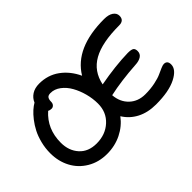

<svg xmlns="http://www.w3.org/2000/svg" viewBox="-108 -1040 1414 1414"><g transform="rotate(-45 599.0 -333.5)"><path d="M355 26.9Q268.6 26.9 201.2 -13.2Q133.8 -53.2 97.9 -121.1Q62 -189 62 -272.9Q62 -325.7 74.7 -375.7Q87.4 -425.8 106.9 -463.6Q126.5 -501.5 151.6 -533.7Q176.8 -565.9 199.7 -586.4Q222.7 -606.9 244.1 -619.1Q257.8 -652.8 289.3 -673.3Q320.8 -693.8 367.2 -693.8Q456.5 -693.8 524.4 -644.8Q592.3 -595.7 631.8 -511.2Q740.2 -691.9 1041 -691.9Q1087.9 -691.9 1113.5 -674.1Q1139.2 -656.2 1139.2 -628.9Q1139.2 -580.1 1086.9 -580.1Q907.7 -580.1 812.3 -526.4Q716.8 -472.7 693.8 -358.9Q857.9 -389.2 987.8 -392.1Q1023.9 -392.1 1036.9 -383.3Q1049.8 -374.5 1049.8 -350.1Q1049.8 -321.3 1026.6 -306.4Q1003.4 -291.5 966.8 -290Q809.1 -279.8 687 -252.9Q692.9 -177.2 741.5 -131.1Q790 -85 865.2 -85Q919.4 -85 965.8 -94.7Q1012.2 -104.5 1037.1 -116Q1062 -127.4 1084.5 -137.2Q1106.9 -147 1118.2 -147Q1154.8 -147 1154.8 -106Q1154.8 -53.7 1078.4 -14.9Q1002 23.9 868.2 23.9Q782.7 23.9 719.5 -9Q656.2 -42 620.1 -101.1Q575.7 -41.5 506.6 -7.3Q437.5 26.9 355 26.9ZM171.9 -272.9Q171.9 -189.9 220.5 -136Q269 -82 355 -82Q447.3 -82 508.5 -138.2Q569.8 -194.3 569.8 -283.2Q569.8 -335.4 555.7 -388.9Q541.5 -442.4 516.8 -486.3Q492.2 -530.3 455.3 -558.1Q418.5 -585.9 377 -585.9Q352.5 -585.9 343.8 -573.2Q335 -560.5 335 -537.1Q335 -519 325 -508.5Q314.9 -498 301.8 -498Q284.2 -498 272 -504.9Q171.9 -416 171.9 -272.9Z"/></g></svg>

Font: Shantell Sans Bouncy
Style: Regular
Weight: 500
Designer: Stephen Nixon, Anya Danilova, Shantell Martin
Foundry: Arrow Type
Version: Version 1.006;[9816181b4]